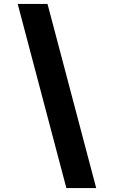

<svg xmlns="http://www.w3.org/2000/svg" viewBox="-20 -820 576 982"><path d="M319.5 142 70.5 -800H223L472 142Z"/></svg>

Font: Trispace SemiExpanded
Style: Bold
Weight: 700
Width: 6
Designer: Tyler Finck
Foundry: Etcetera Type Company
Version: Version 1.210; ttfautohint (v1.8.3)